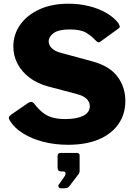

<svg xmlns="http://www.w3.org/2000/svg" viewBox="-20 -772 730 1037"><path d="M495 -555Q475 -577 445.5 -595Q416 -613 356 -613Q297 -613 270 -593.5Q243 -574 243 -548Q243 -537 249 -525.5Q255 -514 270.5 -503Q286 -492 315 -485L477 -441Q571 -416 614 -359Q657 -302 657 -227Q657 -155 619.5 -101.5Q582 -48 513 -19Q444 10 348 10Q277 10 214.5 -6Q152 -22 104.5 -51.5Q57 -81 33 -121Q27 -131 28 -137.5Q29 -144 39 -152L129 -214Q142 -223 150.5 -221.5Q159 -220 164 -213Q187 -183 210 -164.5Q233 -146 262.5 -137.5Q292 -129 333 -129Q393 -129 429 -146.5Q465 -164 465 -199Q465 -213 457.5 -225.5Q450 -238 434.5 -248Q419 -258 392 -265L240 -305Q181 -321 139 -353Q97 -385 74.5 -428Q52 -471 52 -521Q52 -585 88.5 -637.5Q125 -690 192 -721Q259 -752 350 -752Q408 -752 460.5 -739Q513 -726 554.5 -702Q596 -678 620 -646Q624 -639 626.5 -632Q629 -625 620 -618L522 -547Q516 -542 510.5 -543.5Q505 -545 495 -555ZM308 245Q301 245 297 238.5Q293 232 297 226L329 180Q336 170 333.5 162Q331 154 321 154H312Q291 154 291 134V72Q291 54 307 54H395Q410 54 410 68V154Q410 157 408.5 160.5Q407 164 406 166L356 232Q350 239 344 242Q338 245 325 245Z"/></svg>

Font: Libre Franklin ExtraBold
Style: Regular
Weight: 800
Designer: Pablo Impallari, Rodrigo Fuenzalida, Nhung Nguyen
Foundry: Impallari Type
Version: Version 3.000